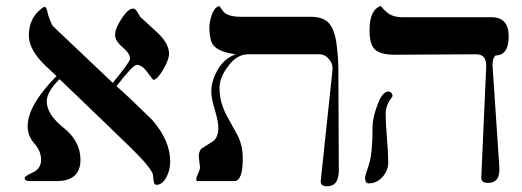

<svg xmlns="http://www.w3.org/2000/svg" viewBox="-20 -613 1767 650"><path d="M556.2 -67.4Q556.2 -38.1 544.4 -15.1Q530.3 12.7 509.3 12.7Q501.5 12.7 500 -1.5Q497.6 -22 497.6 -22.9Q488.8 -48.3 423.8 -111.8Q398.4 -137.2 181.6 -345.2Q138.7 -302.2 138.2 -270.5Q138.2 -226.1 195.3 -180.4Q252.4 -134.8 252.4 -72.3Q252.4 0 171.4 0H80.1Q63.5 0 63.5 -10.3Q63.5 -16.6 91.3 -29.3Q119.1 -42 119.1 -72.3Q119.1 -101.6 96.4 -127Q73.7 -152.3 73.7 -185.5Q73.7 -256.8 171.4 -355.5Q157.2 -368.2 134.8 -389.6Q77.6 -444.3 77.6 -492.7Q77.6 -551.3 120.6 -584Q129.4 -590.3 131.8 -590.3Q138.2 -586.4 140.9 -571.3Q143.6 -556.2 157.2 -526.9Q161.1 -522 222.2 -464.8L361.8 -332.5Q420.4 -403.8 420.4 -414.1Q420.4 -431.6 395 -453.1Q369.6 -474.6 369.6 -495.1Q369.6 -516.6 391.8 -550.3Q414.1 -584 430.2 -584Q438 -584 443.6 -574.5Q449.2 -564.9 454.6 -556.2Q484.9 -528.3 515.6 -500Q552.2 -464.4 552.2 -431.6Q552.2 -410.2 532 -376.5Q511.7 -342.8 499 -342.8Q497.6 -342.8 479.2 -368.2Q460.9 -393.6 442.9 -393.6Q430.2 -393.6 374.5 -321.3Q416.5 -284.7 496.6 -205.6Q556.2 -135.7 556.2 -67.4Z M1127 -35.6Q1127 17.6 1087.4 17.6Q1063.5 17.6 1065.9 -1.5L1105.5 -374.5Q1107.9 -396 1094 -412.6Q1080.1 -429.2 1061 -429.2H819.8Q780.3 -429.2 750 -385.7Q723.1 -349.1 723.1 -314.9Q723.1 -266.6 748.5 -219.7Q785.2 -152.3 785.6 -152.3Q802.2 -118.2 801.8 -74.7Q801.8 0 772.9 0H649.4Q644.5 0 644.5 -6.3Q644.5 -12.7 650.9 -26.1Q657.2 -39.6 657.2 -48.3Q657.2 -44.4 653.3 -78.6Q650.9 -95.2 661.1 -109.4Q678.7 -120.6 699 -133.3Q719.2 -146 719.2 -180.2Q719.2 -201.7 707.3 -241.2Q695.3 -280.8 695.3 -302.2Q695.3 -335.4 712.9 -369.6Q735.8 -414.1 777.8 -429.2Q719.2 -437 701.7 -460.9Q690.4 -475.1 689 -512.7Q687.5 -533.2 695.3 -557.1Q704.1 -587.4 722.2 -592.8Q730 -582.5 738.3 -571.3Q754.9 -556.2 795.4 -556.2H1030.3Q1074.7 -556.2 1093.8 -534.4Q1112.8 -512.7 1119.1 -465.8Q1125.5 -415 1125.5 -378.4Z M1657.7 -425.3Q1646.5 -415 1647.5 -389.6L1670.4 -48.3Q1674.3 6.3 1632.3 6.3Q1608.4 6.3 1609.4 -12.7L1626 -387.2Q1627.4 -429.2 1592.8 -429.2L1317.4 -427.7Q1269 -427.7 1250 -444.8Q1231 -461.9 1231 -510.3Q1231 -580.1 1269 -592.8Q1275.4 -585 1284.2 -576.2Q1305.7 -554.7 1341.3 -554.7H1643.6Q1702.1 -555.2 1702.1 -490.2Q1702.1 -425.3 1657.7 -425.3ZM1307.1 -284.2Q1285.6 -257.3 1285.6 -227.1Q1285.6 -199.2 1290 -145.3Q1294.4 -91.3 1294.4 -63.5Q1294.4 -35.6 1274.9 -13.9Q1255.4 7.8 1228.5 7.8Q1215.8 7.8 1215.8 -12.7Q1215.8 -16.6 1230 -59.6Q1241.2 -96.2 1241.2 -182.6Q1241.2 -211.9 1256.3 -253.9Q1273.9 -303.2 1294.4 -303.2Q1302.2 -303.2 1306.6 -296.1Q1311 -289.1 1307.1 -284.2Z"/></svg>

Font: Accordance
Style: Italic
Weight: 400
Italic angle: -11°
Version: Version 1.2 (build January 31, 2020) Miklal Software Solutio